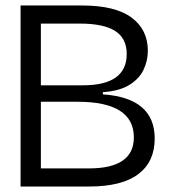

<svg xmlns="http://www.w3.org/2000/svg" viewBox="-20 -680 615 700"><path d="M55 0V-660H279Q400 -660 459.5 -616Q519 -572 519 -495Q519 -458 503 -425Q487 -392 451 -370Q415 -348 355 -344V-336Q544 -323 544 -175Q544 -90 484 -45Q424 0 305 0ZM129 -369H282Q442 -369 442 -483Q442 -540 400 -567Q358 -594 271 -594H129ZM129 -66H304Q468 -66 468 -179Q468 -309 263 -309H129Z"/></svg>

Font: Bricolage Grotesque 96pt Light
Style: Regular
Weight: 300
Designer: Mathieu Triay
Foundry: Atelier Triay
Version: Version 1.001; ttfautohint (v1.8.4.7-5d5b);gftools[0.9.33.de